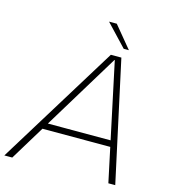

<svg xmlns="http://www.w3.org/2000/svg" viewBox="-169 -977 949 1077"><g transform="rotate(15 305.5 -438.5)"><path d="M-43 0 388 -700H449L601 0H561L417 -677H415L3 0ZM103 -200 110 -236H535L528 -200ZM479 -751H449L330 -877H375Z"/></g></svg>

Font: REM Medium Thin
Style: Italic
Weight: 250
Italic angle: -11°
Version: Version 1.005;gftools[0.9.28]